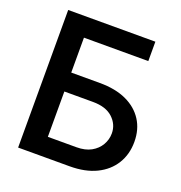

<svg xmlns="http://www.w3.org/2000/svg" viewBox="-131 -841 901 954"><g transform="rotate(20 319.5 -364.0)"><path d="M68.4 0V-727.5H529.3V-625H189V-440.4H340.3Q422.9 -440.4 481 -413.6Q539.1 -386.7 570.3 -338.1Q601.6 -289.6 601.6 -223.6Q601.6 -157.7 570.3 -107.2Q539.1 -56.6 481 -28.3Q422.9 0 340.3 0ZM189 -100.6H340.3Q386.2 -100.6 417.5 -117.9Q448.7 -135.3 465.3 -163.8Q481.9 -192.4 481.9 -225.1Q481.9 -272.5 445.6 -306.4Q409.2 -340.3 340.3 -340.3H189Z"/></g></svg>

Font: Inter Cardless Tabular Medium
Style: Regular
Weight: 500
Designer: Rasmus Andersson
Foundry: rsms
Version: Version 4.000;git-4fc901f